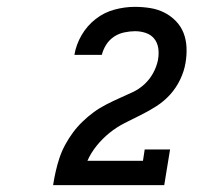

<svg xmlns="http://www.w3.org/2000/svg" viewBox="-20 -863 640 560"><path d="M135 -323V-324Q138 -343 142.5 -363Q147 -383 153.5 -402.5Q160 -422 170 -440.5Q180 -459 192.5 -476Q205 -493 220.5 -508Q236 -523 253 -535.5Q270 -548 289.5 -558Q309 -568 328 -576.5Q347 -585 366.5 -594Q386 -603 401.5 -617.5Q417 -632 427 -650.5Q437 -669 441 -689V-690Q444 -707 441.5 -723Q439 -739 429.5 -750.5Q420 -762 405 -767Q390 -772 374 -772Q359 -772 342.5 -768.5Q326 -765 312.5 -756Q299 -747 290 -733Q281 -719 277 -703H197Q202 -733 218 -760.5Q234 -788 259 -807.5Q284 -827 314 -835Q344 -843 373 -843Q396 -843 418 -839.5Q440 -836 459 -826.5Q478 -817 493 -801.5Q508 -786 515.5 -766.5Q523 -747 524 -724.5Q525 -702 521 -679Q517 -655 505.5 -631Q494 -607 476.5 -587.5Q459 -568 436.5 -553.5Q414 -539 390.5 -527.5Q367 -516 343.5 -504Q320 -492 299.5 -475.5Q279 -459 262 -438Q245 -417 235 -394H397L402 -427H476L459 -323Z"/></svg>

Font: Iosevka Etoile Medium
Style: Italic
Weight: 500
Italic angle: -9°
Designer: Belleve Invis
Foundry: Belleve Invis
Version: Version 22.1.2; ttfautohint (v1.8.4)